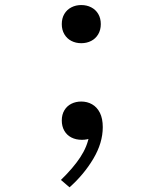

<svg xmlns="http://www.w3.org/2000/svg" viewBox="-20 -552 660 780"><path d="M231 -62.5Q231 -86.5 241.5 -104Q252 -121.5 270 -130.5Q288 -139.5 310 -139.5Q334.5 -139.5 354.2 -128.2Q374 -117 385.8 -93.8Q397.5 -70.5 397.5 -35.5Q397.5 28.5 359.2 92.8Q321 157 262.5 209L227.5 179Q277.5 130.5 306.2 86.8Q335 43 342.5 -2.5L351.5 8.5Q333.5 16 313 16Q288.5 16 270 6.5Q251.5 -3 241.2 -21Q231 -39 231 -62.5ZM231 -454Q231 -478 241.5 -495.5Q252 -513 270 -522.2Q288 -531.5 310 -531.5Q332.5 -531.5 350.5 -522.2Q368.5 -513 379 -495.5Q389.5 -478 389.5 -454Q389.5 -430.5 379 -412.8Q368.5 -395 350.5 -385.8Q332.5 -376.5 310 -376.5Q288 -376.5 270 -385.8Q252 -395 241.5 -412.8Q231 -430.5 231 -454Z"/></svg>

Font: Monaspace Argon Var ExtraLight
Style: Regular
Weight: 200
Designer: Riley Cran and the Lettermatic Team
Version: Version 1.200 (Monaspace Argon Var)